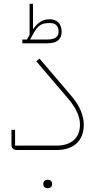

<svg xmlns="http://www.w3.org/2000/svg" viewBox="-20 -786 504 1006"><path d="M69 0Q40 0 40 -29V-106H59V-23H275Q334 -23 366.5 -52Q399 -81 399 -133Q399 -165 383.5 -199Q368 -233 334 -273L170 -465L187 -479L351 -287Q387 -245 403 -206.5Q419 -168 419 -133Q419 -70 381.5 -35Q344 0 275 0ZM97 -579H121L135 -603V-766H153V-632Q173 -661 193.5 -673Q214 -685 241 -685Q270 -685 286.5 -667.5Q303 -650 303 -620Q303 -559 228 -559H97ZM138 -580 139 -579H228Q287 -579 287 -620Q287 -641 276 -653Q265 -665 245 -665H237Q222 -665 210.5 -662.5Q199 -660 189 -653Q179 -646 170 -634Q161 -622 151 -603ZM228 200Q219 200 213 194.5Q207 189 207 178Q207 167 213 161.5Q219 156 228 156H232Q241 156 247 161.5Q253 167 253 178Q253 189 247 194.5Q241 200 232 200Z"/></svg>

Font: IBM Plex Sans Arabic Thin
Style: Regular
Weight: 100
Designer: Mike Abbink, Paul van der Laan, Pieter van Rosmalen, Wael Morcos, Khajak Apelian
Foundry: Bold Monday
Version: Version 1.101